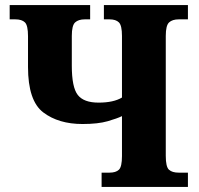

<svg xmlns="http://www.w3.org/2000/svg" viewBox="-20 -734 780 754"><path d="M379 0H718V-56H682Q656 -56 643.5 -67.5Q631 -79 631 -122V-593Q631 -634 644 -646Q657 -658 682 -658H718V-714H388V-658H410Q435 -658 447 -646Q459 -634 459 -593V-351Q426 -331 367 -331Q309 -331 285.5 -361Q262 -391 262 -476V-593Q262 -634 275 -646Q288 -658 313 -658H334V-714H18V-658H40Q66 -658 78 -646Q90 -634 90 -592V-471Q90 -338 150 -292.5Q210 -247 304 -247Q365 -247 403 -258Q441 -269 459 -278V-121Q459 -79 447 -67.5Q435 -56 410 -56H379Z"/></svg>

Font: Noto Serif SemiCondensed Extra
Style: Regular
Weight: 800
Width: 4
Designer: Monotype Design Team
Foundry: Monotype Imaging Inc.
Version: Version 1.002